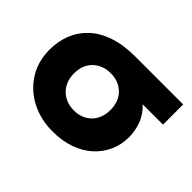

<svg xmlns="http://www.w3.org/2000/svg" viewBox="-115 -700 904 904"><g transform="rotate(45 337.0 -247.5)"><path d="M310.5 15Q230 15 166 -18.2Q102 -51.5 64.8 -110.8Q27.5 -170 27.5 -248.5Q27.5 -303.5 46.5 -351.2Q65.5 -399 103.5 -434.8Q141.5 -470.5 199.8 -490.2Q258 -510 336.5 -510H655V-375.5H519.5Q553.5 -344.5 568.8 -303.8Q584 -263 584 -220.5Q584 -170.5 564.8 -127.8Q545.5 -85 509.8 -52.8Q474 -20.5 423.5 -2.8Q373 15 310.5 15ZM311 -126Q346.5 -126 373.5 -141Q400.5 -156 416 -183.8Q431.5 -211.5 431.5 -249.5Q431.5 -306 397.5 -339.5Q363.5 -373 310 -373Q275 -373 247.5 -358.2Q220 -343.5 204 -316.2Q188 -289 188 -251.5Q188 -194.5 222.5 -160.2Q257 -126 311 -126Z"/></g></svg>

Font: Geologica Thin Roman
Style: Bold
Weight: 700
Version: Version 1.010;gftools[0.9.28]